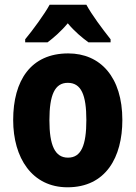

<svg xmlns="http://www.w3.org/2000/svg" viewBox="-20 -837 577 816"><path d="M347 -817H191C170 -778 118 -707 87 -670V-657H182C206 -675 238 -702 268 -738C297 -703 330 -676 356 -657H450V-670C413 -717 371 -773 347 -817ZM500 -327C500 -509 407 -610 270 -610C111 -610 36 -495 36 -327C36 -166 116 -41 267 -41C430 -41 500 -169 500 -327ZM190 -326C190 -434 213 -485 268 -485C325 -485 347 -434 347 -327C347 -219 325 -167 269 -167C213 -167 190 -220 190 -326Z"/></svg>

Font: Noto Sans Tamil UI Condensed ExtraBold
Style: Regular
Weight: 800
Width: 3
Designer: Jelle Bosma - Monotype Design Team
Foundry: Monotype Imaging Inc.
Version: Version 2.004